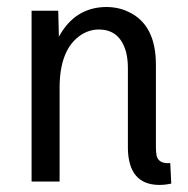

<svg xmlns="http://www.w3.org/2000/svg" viewBox="-20 -519 538 549"><path d="M466.8 -52.7Q433.6 -49.8 427.7 -74.2Q425.8 -85 425.8 -99.6V-334Q425.8 -449.2 346.7 -485.4Q318.4 -499 283.2 -499Q194.3 -498 148.4 -414.1L146.5 -488.3H70.3V0H150.4V-267.6Q150.4 -379.9 212.9 -419.9Q236.3 -434.6 262.7 -434.6Q323.2 -434.6 340.8 -369.1Q345.7 -348.6 345.7 -324.2V-93.8Q347.7 8.8 434.6 9.8Q453.1 9.8 469.7 5.9Z"/></svg>

Font: Yaldevi Colombo Medium
Style: Regular
Weight: 500
Designer: Sol Matas, Denzil Rajitha, Kosala Senevirathne and Pathum Egodawatta
Foundry: Mooniak
Version: Version 1.020 ; ttfautohint (v1.6)